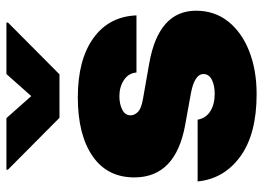

<svg xmlns="http://www.w3.org/2000/svg" viewBox="-132 -686 827 604"><g transform="rotate(-90 282.0 -383.5)"><path d="M536.1 -368.2H356.4Q354.5 -393.1 332.8 -407.5Q311 -421.9 282.2 -421.9Q256.8 -421.9 239.3 -412.8Q221.7 -403.8 221.7 -386.7Q221.7 -374.5 232.2 -363.8Q242.7 -353 273.4 -347.7L384.8 -328.1Q550.8 -298.8 550.8 -180.7Q550.8 -122.1 516.6 -79.3Q482.4 -36.6 423.1 -13.4Q363.8 9.8 288.1 9.8Q163.1 9.8 92.5 -41.3Q22 -92.3 13.7 -175.8H208Q212.4 -149.9 234.4 -136Q256.3 -122.1 289.1 -122.1Q316.4 -122.1 334 -131.3Q351.6 -140.6 351.6 -157.2Q351.6 -186 289.1 -197.3L192.4 -214.8Q26.4 -244.6 26.4 -375Q26.4 -460.4 93.8 -506.6Q161.1 -552.7 278.3 -552.7Q396.5 -552.7 464.6 -503.7Q532.7 -454.6 536.1 -368.2ZM212.9 -777.3 282.2 -699.2 351.6 -777.3H513.7V-772.5L350.6 -610.4H213.9L50.8 -772.5V-777.3Z"/></g></svg>

Font: Inter Tight Black
Style: Regular
Weight: 900
Designer: Rasmus Andersson
Foundry: rsms
Version: Version 3.004; ttfautohint (v1.8.4.7-5d5b)